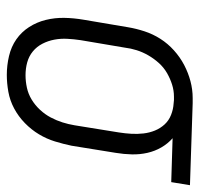

<svg xmlns="http://www.w3.org/2000/svg" viewBox="-31 -547 586 564"><g transform="rotate(90 262.0 -265.0)"><path d="M200 8Q172 8 144.5 1.5Q117 -5 95.5 -20Q74 -35 59.5 -57.5Q45 -80 38.5 -106.5Q32 -133 32.5 -161Q33 -189 38 -218L60 -348Q64 -372 72 -396.5Q80 -421 94 -443Q108 -465 128 -483Q148 -501 171 -513Q194 -525 218.5 -531.5Q243 -538 268 -538Q272 -538 275.5 -538Q279 -538 283 -538L524 -530L515 -475L386 -479Q402 -465 413 -446Q424 -427 429 -405Q434 -383 433.5 -359.5Q433 -336 429 -312L408 -182Q403 -158 395.5 -133.5Q388 -109 374.5 -86.5Q361 -64 341.5 -45Q322 -26 298.5 -13.5Q275 -1 249.5 3.5Q224 8 200 8ZM201 -47Q219 -47 237.5 -51Q256 -55 272.5 -65Q289 -75 302.5 -89.5Q316 -104 325 -121Q334 -138 339.5 -155.5Q345 -173 348 -191L369 -321Q372 -340 373 -358Q374 -376 372 -393.5Q370 -411 363.5 -427Q357 -443 345.5 -455.5Q334 -468 317.5 -474.5Q301 -481 284 -482L274 -483Q271 -483 269 -483Q267 -483 264 -483Q246 -483 228.5 -477.5Q211 -472 194.5 -462.5Q178 -453 165 -438.5Q152 -424 142.5 -407.5Q133 -391 127.5 -373.5Q122 -356 120 -339L98 -209Q95 -189 94 -169.5Q93 -150 96.5 -131.5Q100 -113 108.5 -96.5Q117 -80 131 -68.5Q145 -57 163 -52Q181 -47 201 -47Z"/></g></svg>

Font: Iosevka Curly Light Oblique
Style: Regular
Weight: 300
Italic angle: -9°
Monospace: yes
Designer: Belleve Invis
Foundry: Belleve Invis
Version: Version 11.1.0; ttfautohint (v1.8.3)